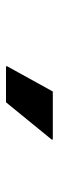

<svg xmlns="http://www.w3.org/2000/svg" viewBox="202 -1002 196 640"><g transform="rotate(90 300.0 -682.0)"><path d="M201 -604V-608L285 -760H445V-756L321 -604Z"/></g></svg>

Font: Kufam ExtraBold
Style: Regular
Weight: 800
Designer: Wael Morcos, Artur Schmal
Foundry: Original Type
Version: Version 1.300; ttfautohint (v1.8.3)